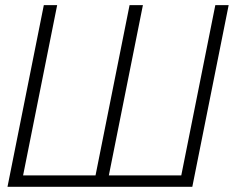

<svg xmlns="http://www.w3.org/2000/svg" viewBox="-20 -718 907 738"><path d="M8.8 0 148.4 -698.2H199.7L68.8 -43.9H347.2L478 -698.2H529.3L398.4 -43.9H676.8L807.6 -698.2H858.9L719.2 0Z"/></svg>

Font: Sansation Light
Style: Light Italic
Weight: 300
Designer: Bernd Montag
Version: Version 1.301